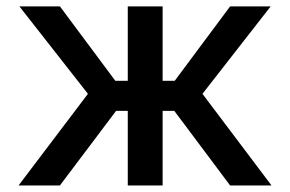

<svg xmlns="http://www.w3.org/2000/svg" viewBox="-20 -565 884 585"><path d="M36.6 0 247.9 -279.1 39.1 -545.5H162.6L331.3 -318.9H369.3V-545.5H475.5V-318.9H512.4L681.1 -545.5H804.7L596.9 -279.1L807.2 0H681.1L511 -227.3H475.5V0H369.3V-227.3H333.8L162.6 0Z"/></svg>

Font: InterMG Medium
Style: Regular
Weight: 500
Designer: Rasmus Andersson
Foundry: rsms
Version: Version 3.019;December 26, 2023;FontCreator 15.0.0.2955 64-b